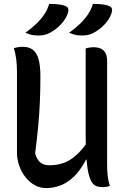

<svg xmlns="http://www.w3.org/2000/svg" viewBox="-20 -950 640 984"><path d="M543 3Q538 5 532.5 6Q527 7 520.5 8Q514 9 508 9Q490 9 476.5 5Q463 1 452.5 -13.5Q442 -28 434.5 -57.5Q427 -87 423 -137Q419 -187 419 -262Q419 -317 419 -372Q419 -427 419 -482Q419 -537 419 -591.5Q419 -646 419 -701Q425 -704 431 -705Q437 -706 444 -707Q451 -708 457 -708Q482 -708 497.5 -700.5Q513 -693 521 -677.5Q529 -662 529 -637Q529 -570 529 -503Q529 -436 529 -369Q529 -302 529 -235Q529 -168 529 -101Q529 -73 532 -47.5Q535 -22 543 3ZM216 14Q185 14 158 -1Q131 -16 110.5 -42Q90 -68 78.5 -101Q67 -134 67 -168Q67 -237 67 -306Q67 -375 67 -444.5Q67 -514 67 -581Q67 -618 63 -648Q59 -678 51 -703Q64 -707 74.5 -708.5Q85 -710 98 -710Q127 -710 147 -696Q167 -682 177 -649Q187 -616 187 -558Q187 -493 184.5 -431.5Q182 -370 176 -305.5Q170 -241 160 -163Q169 -132 186.5 -117.5Q204 -103 234 -103Q272 -103 306.5 -115Q341 -127 376.5 -160Q412 -193 451 -256V-132H421Q393 -78 359.5 -45.5Q326 -13 289.5 0.5Q253 14 216 14ZM232 -930Q250 -930 264.5 -929Q279 -928 291.5 -926Q304 -924 315 -919Q327 -915 329.5 -905Q332 -895 328 -883Q322 -866 313 -852Q304 -838 292.5 -825.5Q281 -813 267 -802Q253 -791 236 -782Q221 -774 207 -771Q193 -768 174 -768Q163 -768 152.5 -769.5Q142 -771 132 -774Q122 -777 110 -782Q142 -805 166 -828Q190 -851 207 -876.5Q224 -902 232 -930ZM456 -930Q474 -930 488.5 -929Q503 -928 515.5 -926Q528 -924 539 -919Q551 -915 553.5 -905Q556 -895 552 -883Q546 -866 537 -852Q528 -838 516.5 -825.5Q505 -813 491 -802Q477 -791 460 -782Q445 -774 431 -771Q417 -768 398 -768Q387 -768 376.5 -769.5Q366 -771 356 -774Q346 -777 334 -782Q366 -805 390 -828Q414 -851 431 -876.5Q448 -902 456 -930Z"/></svg>

Font: Recursive Monospace Casual Medium
Style: Regular
Weight: 500
Version: Version 1.047